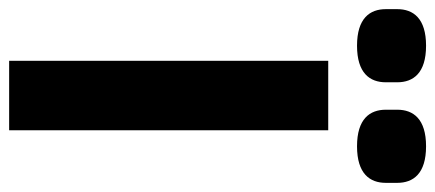

<svg xmlns="http://www.w3.org/2000/svg" viewBox="-322 -666 952 420"><g transform="rotate(90 154.0 -456.0)"><path d="M44 -761C-16 -761 -36 -789 -36 -824V-849C-36 -884 -16 -912 44 -912C104 -912 124 -884 124 -849V-824C124 -789 104 -761 44 -761ZM264 -761C204 -761 184 -789 184 -824V-849C184 -884 204 -912 264 -912C324 -912 344 -884 344 -849V-824C344 -789 324 -761 264 -761ZM77 0H229V-698H77Z"/></g></svg>

Font: Plexus Sans Bold
Style: Regular
Weight: 700
Version: Version 2.001;PS 002.001;hotconv 1.0.70;makeotf.lib2.5.58329